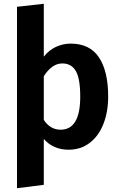

<svg xmlns="http://www.w3.org/2000/svg" viewBox="-20 -777 636 1017"><path d="M553 -266Q553 -185 528 -121Q503 -57 455.5 -20.5Q408 16 343 16Q262 16 212 -41V202L70 220V-741L212 -757V-477Q241 -513 278 -529.5Q315 -546 354 -546Q456 -546 504.5 -472.5Q553 -399 553 -266ZM405 -265Q405 -361 381.5 -401Q358 -441 310 -441Q281 -441 256 -422.5Q231 -404 212 -373V-142Q246 -90 301 -90Q405 -90 405 -265Z"/></svg>

Font: Wolseley Sans SemiBold
Style: Regular
Weight: 600
Designer: Carrois Corporate & Edenspiekermann AG
Foundry: Carrois Corporate GbR & Edenspiekermann AG
Version: Version 4.202